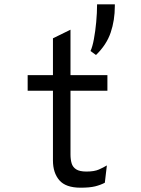

<svg xmlns="http://www.w3.org/2000/svg" viewBox="-20 -860 656 892"><path d="M354.5 12Q285.5 12 255.8 -22.5Q226 -57 226 -114.5V-438.5H108.5V-511H226V-682L307.5 -722V-511H479V-438.5H307.5V-142.5Q307.5 -119 312.8 -101.2Q318 -83.5 334 -73.2Q350 -63 381.5 -63Q418 -63 439.5 -72.5Q461 -82 476.5 -91.5L467 -11Q447 -0.5 421.8 5.8Q396.5 12 354.5 12ZM426 -604.5 400.5 -623Q409.5 -642 416.2 -678.2Q423 -714.5 427 -757.5Q431 -800.5 431 -840H513.5V-832Q513.5 -765.5 494.2 -708.8Q475 -652 426 -604.5Z"/></svg>

Font: Overpass Mono
Style: Regular
Weight: 400
Designer: Delve Withrington, Dave Bailey
Foundry: Delve Fonts LLC
Version: Version 4.000